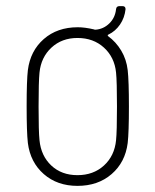

<svg xmlns="http://www.w3.org/2000/svg" viewBox="-20 -599 506 627"><path d="M401 -251Q401 -167 397 -132Q389 -69 344.5 -30.5Q300 8 233 8Q167 8 123 -30.5Q79 -69 71 -132Q67 -167 67 -252Q67 -336 71 -370Q79 -433 123 -471.5Q167 -510 234 -510Q257 -510 287 -503Q288 -502 292 -502Q318 -504 337 -522.5Q356 -541 359 -569Q360 -579 370 -579H380Q390 -579 390 -569Q387 -541 372 -519Q357 -497 334 -486Q330 -485 333 -481Q359 -462 376 -433.5Q393 -405 397 -370Q401 -335 401 -251ZM362 -251Q362 -333 359 -362Q354 -412 319.5 -443.5Q285 -475 233 -475Q182 -475 148 -443.5Q114 -412 109 -362Q106 -332 106 -251Q106 -169 109 -141Q114 -90 147.5 -58.5Q181 -27 233 -27Q285 -27 319.5 -58.5Q354 -90 359 -141Q362 -170 362 -251Z"/></svg>

Font: Barlow Semi Condensed ExLight
Style: Regular
Weight: 275
Width: 4
Designer: Jeremy Tribby
Foundry: Tribby Type
Version: Version 1.408